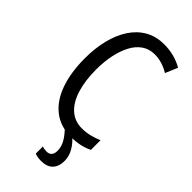

<svg xmlns="http://www.w3.org/2000/svg" viewBox="-292 -788 1073 1073"><g transform="rotate(45 245.0 -251.0)"><path d="M309 117Q309 89 295 61.5Q281 34 249 0H306Q336 23 356.5 57.5Q377 92 377 129Q377 174 353.5 198.5Q330 223 284 223Q271 223 258 221Q245 219 234 215V158Q240 161 249 162.5Q258 164 269 164Q288 164 298.5 152.5Q309 141 309 117ZM312 -648Q269 -648 236.5 -625.5Q204 -603 183 -563Q162 -523 151 -470.5Q140 -418 140 -357Q140 -268 160.5 -202.5Q181 -137 220.5 -102Q260 -67 315 -67Q349 -67 379 -74.5Q409 -82 437 -94V-18Q409 -4 377 3Q345 10 305 10Q224 10 167 -34.5Q110 -79 80.5 -161.5Q51 -244 51 -358Q51 -435 67.5 -502Q84 -569 116.5 -619Q149 -669 197.5 -697Q246 -725 310 -725Q350 -725 387 -715.5Q424 -706 457 -687L426 -614Q402 -629 373 -638.5Q344 -648 312 -648Z"/></g></svg>

Font: Noto Sans Display Condensed
Style: Regular
Weight: 400
Width: 3
Designer: Monotype Design Team
Foundry: Monotype Imaging Inc.
Version: Version 2.003